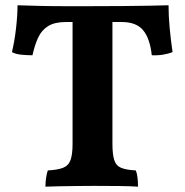

<svg xmlns="http://www.w3.org/2000/svg" viewBox="-20 -699 695 722"><path d="M402.8 -616.2V-158.2Q402.8 -119.1 409.4 -97.7Q416 -76.2 435.1 -68.1Q454.1 -60.1 490.7 -58.1Q495.1 -47.9 497.1 -31Q499 -14.2 499 2.9Q468.8 1 425.8 0.5Q382.8 0 334 0Q301.8 0 266.8 0.5Q231.9 1 201.9 1.5Q171.9 2 150.9 2.9Q150.9 -13.2 153.3 -30Q155.8 -46.9 159.7 -58.1Q196.8 -60.1 217.3 -68.1Q237.8 -76.2 245.4 -97.7Q252.9 -119.1 252.9 -158.2V-616.2H228Q186 -616.2 161.4 -601.1Q136.7 -585.9 123.8 -558.3Q110.8 -530.8 102.1 -491.2Q82 -491.2 61 -493.2Q40 -495.1 24.9 -502.9Q34.7 -543.9 40.3 -592.5Q45.9 -641.1 45.9 -679.2Q81.1 -678.2 122.1 -677Q163.1 -675.8 213.4 -675.8Q263.7 -675.8 331.1 -675.8Q393.1 -675.8 444.1 -676.3Q495.1 -676.8 537.6 -677.5Q580.1 -678.2 613.8 -679.2Q613.8 -640.1 617.9 -595Q622.1 -549.8 628.9 -502.9Q613.8 -497.1 594.2 -493.7Q574.7 -490.2 550.8 -491.2Q543.9 -554.2 518.3 -585.2Q492.7 -616.2 438 -616.2Z"/></svg>

Font: Abu Sayed
Style: Regular
Weight: 400
Designer: Jayed Ahsan Saad
Foundry: Codepotro
Version: Codepotro Abu Sayed;Version 0.800